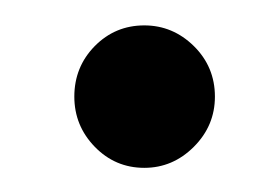

<svg xmlns="http://www.w3.org/2000/svg" viewBox="-20 -482 219 155"><path d="M96.5 -346.5Q73 -346.5 56.5 -363.5Q40 -380.5 40 -404Q40 -428 56.5 -444.8Q73 -461.5 96.5 -461.5Q119.5 -461.5 136.5 -444.8Q153.5 -428 153.5 -404Q153.5 -380.5 136.5 -363.5Q119.5 -346.5 96.5 -346.5Z"/></svg>

Font: Imbue 100pt Medium
Style: Regular
Weight: 500
Designer: Tyler Finck
Foundry: Etcetera Type Company
Version: Version 1.102; ttfautohint (v1.8.3)